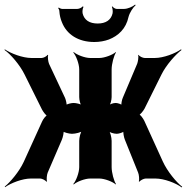

<svg xmlns="http://www.w3.org/2000/svg" viewBox="-56 -782 818 841"><path d="M491 -170 549 -26C553 -17 555 6 552 12L555 14C558 8 574 0 582 0H625C663 0 715 20 740 39L742 36C717 17 677 -31 657 -75L576 -253C571 -263 558 -282 551 -282V-278C558 -278 572 -297 577 -306L651 -455C672 -498 714 -544 739 -563L737 -566C712 -548 660 -528 622 -528H578C570 -528 554 -535 551 -542L549 -540C552 -533 548 -511 545 -503L482 -354C478 -346 474 -324 476 -319L478 -321C476 -326 458 -331 451 -331C441 -331 424 -326 419 -319L421 -317C428 -323 433 -345 433 -357V-478C433 -502 443 -539 452 -552L451 -554C438 -542 402 -528 379 -528H339C316 -528 280 -542 267 -554L265 -552C277 -539 291 -502 291 -478V-357C291 -344 296 -323 302 -317L305 -320C299 -326 278 -331 266 -331C257 -331 235 -326 232 -321L235 -319C238 -324 232 -346 229 -353L159 -502C155 -511 152 -533 155 -540L152 -542C149 -535 134 -528 126 -528H82C43 -528 -9 -548 -35 -566L-36 -563C-10 -545 31 -498 52 -455L128 -302C133 -293 146 -274 153 -274V-278C146 -278 132 -259 128 -249L48 -73C28 -30 -11 16 -35 35L-34 38C-9 20 42 0 79 0H120C128 0 144 8 147 14L150 12C147 6 149 -17 153 -26L215 -170C219 -179 225 -204 222 -210L218 -208C222 -202 248 -196 258 -196H260C274 -196 300 -202 308 -210L305 -213C297 -205 291 -179 291 -165V-50C291 -26 277 11 265 24L267 26C280 14 316 0 339 0H379C402 0 438 14 451 26L452 24C443 11 433 -26 433 -50V-165C433 -179 427 -205 419 -213L416 -210C422 -202 443 -196 455 -196H456C464 -196 485 -202 488 -208L485 -210C482 -204 487 -179 491 -170ZM372 -679C336 -679 313 -694 306 -723C304 -731 306 -747 310 -752L306 -754C303 -749 291 -743 283 -743H216C211 -743 204 -747 201 -749L199 -746C201 -744 204 -738 204 -733C205 -716 209 -699 215 -685C236 -631 287 -598 357 -598C380 -598 402 -602 421 -609C462 -625 496 -656 507 -708C512 -727 527 -750 538 -759L536 -762C526 -753 503 -743 488 -743H455C449 -743 439 -749 437 -754L434 -752C437 -747 439 -731 437 -723C430 -694 407 -679 372 -679Z"/></svg>

Font: Asimov
Style: EdgeExtreme
Weight: 500
Designer: Google
Version: Version 2.000980: 2014